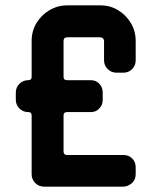

<svg xmlns="http://www.w3.org/2000/svg" viewBox="-20 -696 566 716"><path d="M486 -471Q486 -452 473 -438.5Q460 -425 440 -425H414Q395 -425 381.5 -438.5Q368 -452 368 -471V-543Q368 -549 363.5 -553Q359 -557 354 -557H231Q217 -557 217 -543V-409Q217 -397 230 -397H319Q338 -397 350.5 -383.5Q363 -370 363 -351V-324Q363 -305 350.5 -291.5Q338 -278 319 -278H230Q217 -278 217 -266V-131Q217 -118 230 -118H440Q460 -118 473 -105Q486 -92 486 -72V-46Q486 -27 473 -14Q457 0 440 0H144Q125 0 111.5 -13.5Q98 -27 98 -46V-266Q98 -278 85 -278Q66 -278 52.5 -291.5Q39 -305 39 -324V-351Q39 -370 52.5 -383.5Q66 -397 85 -397Q98 -397 98 -409V-543Q98 -580 116 -610Q134 -640 164.5 -658Q195 -676 231 -676H354Q391 -676 420.5 -658Q450 -640 468 -610Q486 -580 486 -543Z"/></svg>

Font: Monomaniac One
Style: Regular
Weight: 400
Version: Version 1.000; ttfautohint (v1.8.3)